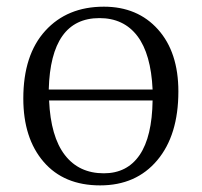

<svg xmlns="http://www.w3.org/2000/svg" viewBox="-20 -541 604 575"><path d="M279.8 14.2Q171.4 14.2 110.6 -56.4Q49.8 -127 49.8 -246.1Q49.8 -376.5 115.5 -448.7Q181.2 -521 291 -521Q392.1 -521 453.1 -452.9Q514.2 -384.8 514.2 -267.1Q514.2 -136.2 450.9 -61Q387.7 14.2 279.8 14.2ZM126 -272.9H437Q432.1 -379.4 391.4 -433.1Q350.6 -486.8 277.8 -486.8Q131.8 -486.8 126 -272.9ZM291 -22Q360.8 -22 398.2 -76.9Q435.5 -131.8 437 -240.2H127Q131.8 -131.8 174.1 -76.9Q216.3 -22 291 -22Z"/></svg>

Font: Literata Light
Style: Regular
Weight: 300
Designer: Latin by Veronika Burian and Jose Scaglione. Greek by Irene Vlachou. Cyrillic by Vera Evstafieva.
Foundry: TypeTogether
Version: Version 3.021